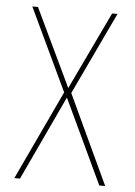

<svg xmlns="http://www.w3.org/2000/svg" viewBox="-51 -740 547 779"><g transform="rotate(5 222.0 -350.0)"><path d="M383 0 221 -344 60 0H37L208 -364L49 -700H72L223 -383L374 -700H396L237 -364L407 0Z"/></g></svg>

Font: Bebas Neue Light
Style: Regular
Weight: 300
Designer: Ryoichi Tsunekawa
Foundry: Ryoichi Tsunekawa
Version: Version 1.003;PS 001.003;hotconv 1.0.70;makeotf.lib2.5.58329